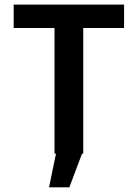

<svg xmlns="http://www.w3.org/2000/svg" viewBox="-20 -658 590 822"><path d="M336.4 -538.1V0H213.4V-538.1H38.6V-638.2H511.2V-538.1ZM276.9 144H189.9L219.7 0H331.1Z"/></svg>

Font: Code New Roman
Style: Bold
Weight: 700
Monospace: yes
Designer: Sam Radian
Foundry: Code New Roman
Version: Version 1.508 October 19, 2014